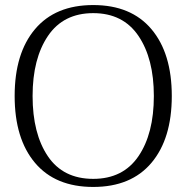

<svg xmlns="http://www.w3.org/2000/svg" viewBox="-20 -730 738 760"><path d="M38 -350Q38 -519 118.5 -614.5Q199 -710 349 -710Q499 -710 579.5 -614.5Q660 -519 660 -350Q660 -181 579.5 -85.5Q499 10 349 10Q199 10 118.5 -85.5Q38 -181 38 -350ZM589 -350Q589 -498 528 -588Q467 -678 349 -678Q231 -678 170 -588Q109 -498 109 -350Q109 -201 169.5 -111.5Q230 -22 349 -22Q467 -22 528 -111.5Q589 -201 589 -350Z"/></svg>

Font: Trirong Light
Style: Regular
Weight: 300
Designer: Katatrad Team
Foundry: CadsonDemak
Version: Version 1.001